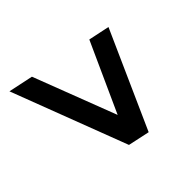

<svg xmlns="http://www.w3.org/2000/svg" viewBox="-122 -775 879 879"><g transform="rotate(45 317.0 -335.5)"><path d="M22 -70.8 47.4 -190.9 448.7 -344.7 112.8 -497.1 134.3 -599.6 605 -389.2 582.5 -284.2Z"/></g></svg>

Font: Schibsted Grotesk SemiBold
Style: Italic
Weight: 600
Italic angle: -12°
Designer: Bakken & Baeck AS, Henrik Kongsvoll
Foundry: Schibsted ASA
Version: Version 1.100;gftools[0.9.25]